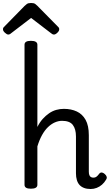

<svg xmlns="http://www.w3.org/2000/svg" viewBox="-64 -1247 734 1284"><path d="M542 17Q517 17 498.5 10Q480 3 468 -10Q456 -23 450 -43Q444 -63 444 -88V-334Q444 -384 423 -411.5Q402 -439 351 -439Q327 -439 303 -428.5Q279 -418 257 -397Q235 -376 217 -343.5Q199 -311 186 -268V-11Q186 2 175 8.5Q164 15 143 15Q121 15 110.5 8.5Q100 2 100 -11V-948Q100 -961 110.5 -967.5Q121 -974 143 -974Q164 -974 175 -967.5Q186 -961 186 -948V-398Q202 -430 222 -452Q242 -474 264.5 -489.5Q287 -505 312 -512Q337 -519 363 -519Q412 -519 449.5 -501.5Q487 -484 508.5 -445.5Q530 -407 530 -343V-99Q530 -85 533.5 -76Q537 -67 544 -63Q551 -59 560 -59Q570 -59 576.5 -62.5Q583 -66 589.5 -73Q596 -80 602 -88Q610 -95 619 -93Q628 -91 637 -83Q647 -74 649.5 -64.5Q652 -55 645 -45Q634 -26 618 -12Q602 2 582.5 9.5Q563 17 542 17ZM-9 -1016Q-18 -1016 -31 -1028Q-44 -1040 -44 -1050Q-44 -1053 -43.5 -1057Q-43 -1061 -38 -1066L100 -1207Q107 -1214 116 -1220.5Q125 -1227 144 -1227Q163 -1227 171.5 -1220.5Q180 -1214 187 -1207L326 -1066Q331 -1061 331.5 -1057Q332 -1053 332 -1050Q332 -1040 319.5 -1028Q307 -1016 297 -1016Q290 -1016 285 -1019.5Q280 -1023 272 -1029L144 -1127L16 -1029Q9 -1023 3.5 -1019.5Q-2 -1016 -9 -1016Z"/></svg>

Font: Playwrite IT Trad
Style: Regular
Weight: 400
Designer: Veronika Burian, José Scaglione
Foundry: TypeTogether
Version: Version 1.002